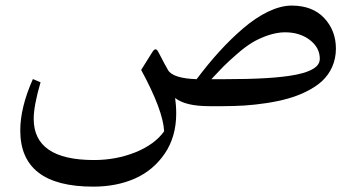

<svg xmlns="http://www.w3.org/2000/svg" viewBox="-20 -386 1295 698"><path d="M694.8 -98.1C637.2 -100.1 602.5 -111.3 590.8 -131.3C584 -142.6 572.3 -165 555.2 -197.8C548.8 -210 542 -209.5 534.2 -197.3L493.2 -131.8C546.4 -33.7 574.2 40.5 576.7 91.3C554.2 123 519.5 148.4 472.7 167.5C425.3 186.5 375 195.8 321.8 195.8C175.8 195.8 102.5 146 102.5 45.9C102.5 14.2 110.8 -29.8 127.4 -86.9L99.6 -98.6C68.8 -29.8 53.7 32.7 53.7 88.4C53.7 224.6 142.1 292.5 318.8 292.5C375.5 292.5 426.3 282.7 471.2 262.7C516.1 242.7 552.2 211.9 579.6 171.4C606.9 130.9 620.6 82.5 620.6 26.9C620.6 6.3 619.1 -12.7 616.7 -29.8C641.6 -9.8 683.1 0 742.2 0H790C817.4 0 843.8 -1 869.1 -2.4C919.9 -5.9 980 -14.2 1027.3 -27.8C1074.2 -41 1121.1 -63.5 1151.4 -91.8C1181.6 -120.1 1201.2 -160.6 1201.2 -209C1201.2 -252.9 1187 -290 1158.7 -320.3C1130.4 -350.6 1090.8 -365.7 1040 -365.7C987.3 -365.7 924.3 -334.5 864.3 -283.2C804.2 -231.9 749 -170.4 694.8 -98.1ZM748.5 -98.1C766.6 -117.7 781.7 -133.3 793.5 -145.5C805.2 -157.2 821.3 -171.9 841.3 -189.5C861.3 -207 879.9 -220.7 896.5 -231C929.2 -250.5 975.1 -268.6 1015.6 -268.6C1051.8 -268.6 1082 -259.3 1106.4 -240.7C1130.4 -222.2 1142.6 -199.2 1142.6 -172.4C1142.6 -117.7 1032.2 -98.1 793.5 -98.1Z"/></svg>

Font: Parastoo
Style: Regular
Weight: 400
Foundry: Saber Rastikerdar (saber.rastikerdar@gmail.com)
Version: Version 2.0.1